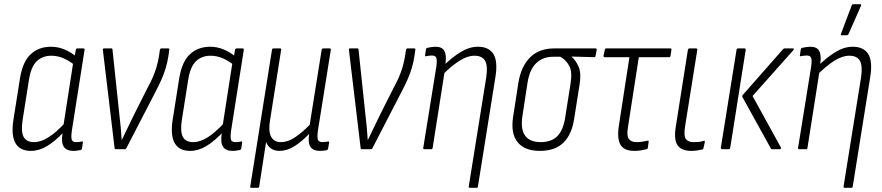

<svg xmlns="http://www.w3.org/2000/svg" viewBox="-20 -715 4228 920"><path d="M128 8Q76 8 54.5 -28.5Q33 -65 44 -139L76 -341Q89 -420 127.5 -455.5Q166 -491 224 -491Q258 -491 289 -478Q320 -465 345 -444L338 -403Q310 -425 282.5 -436.5Q255 -448 226 -448Q184 -448 156.5 -422Q129 -396 119 -334L88 -138Q80 -83 93.5 -58.5Q107 -34 143 -34Q176 -34 213 -57.5Q250 -81 293 -128L288 -85Q244 -38 205.5 -15Q167 8 128 8ZM332 8Q299 8 286 -11.5Q273 -31 279 -73L283 -96V-107L331 -417L336 -434L343 -475Q345 -483 350 -483H380Q386 -483 385 -475L324 -87Q320 -56 324 -45Q328 -34 345 -34Q353 -34 360 -35Q367 -36 373 -37Q379 -39 377 -31L373 -4Q372 3 365 4Q359 5 350.5 6.5Q342 8 332 8Z M535 0Q530 0 529 -6L473 -475Q472 -483 478 -483H514Q519 -483 519 -477L552 -165Q556 -134 558.5 -105Q561 -76 563 -45H564Q579 -76 593.5 -106Q608 -136 623 -167L686 -292Q703 -323 713 -346.5Q723 -370 730 -394Q737 -418 742 -447L746 -475Q748 -483 753 -483H786Q793 -483 791 -475L787 -447Q782 -415 774 -388.5Q766 -362 754 -334.5Q742 -307 723 -271L585 -4Q583 0 579 0Z M891 8Q839 8 817.5 -28.5Q796 -65 807 -139L839 -341Q852 -420 890.5 -455.5Q929 -491 987 -491Q1021 -491 1052 -478Q1083 -465 1108 -444L1101 -403Q1073 -425 1045.5 -436.5Q1018 -448 989 -448Q947 -448 919.5 -422Q892 -396 882 -334L851 -138Q843 -83 856.5 -58.5Q870 -34 906 -34Q939 -34 976 -57.5Q1013 -81 1056 -128L1051 -85Q1007 -38 968.5 -15Q930 8 891 8ZM1095 8Q1062 8 1049 -11.5Q1036 -31 1042 -73L1046 -96V-107L1094 -417L1099 -434L1106 -475Q1108 -483 1113 -483H1143Q1149 -483 1148 -475L1087 -87Q1083 -56 1087 -45Q1091 -34 1108 -34Q1116 -34 1123 -35Q1130 -36 1136 -37Q1142 -39 1140 -31L1136 -4Q1135 3 1128 4Q1122 5 1113.5 6.5Q1105 8 1095 8Z M1184 185Q1178 185 1179 179L1283 -475Q1284 -483 1290 -483H1322Q1329 -483 1327 -475L1274 -139Q1265 -86 1279 -60Q1293 -34 1326 -34Q1360 -34 1394.5 -57.5Q1429 -81 1464 -117L1521 -475Q1523 -483 1528 -483H1559Q1567 -483 1565 -475L1503 -87Q1499 -55 1504 -44.5Q1509 -34 1525 -34Q1532 -34 1539 -35Q1546 -36 1552 -37Q1558 -38 1557 -31L1552 -3Q1551 3 1544 5Q1537 6 1529 7Q1521 8 1512 8Q1482 8 1468.5 -10Q1455 -28 1461 -72H1460Q1424 -35 1389.5 -13.5Q1355 8 1319 8Q1295 8 1278.5 -3.5Q1262 -15 1255 -35L1222 179Q1221 185 1215 185Z M1714 0Q1709 0 1708 -6L1652 -475Q1651 -483 1657 -483H1693Q1698 -483 1698 -477L1731 -165Q1735 -134 1737.5 -105Q1740 -76 1742 -45H1743Q1758 -76 1772.5 -106Q1787 -136 1802 -167L1865 -292Q1882 -323 1892 -346.5Q1902 -370 1909 -394Q1916 -418 1921 -447L1925 -475Q1927 -483 1932 -483H1965Q1972 -483 1970 -475L1966 -447Q1961 -415 1953 -388.5Q1945 -362 1933 -334.5Q1921 -307 1902 -271L1764 -4Q1762 0 1758 0Z M2233 185Q2225 185 2226 179L2310 -345Q2318 -399 2304.5 -423.5Q2291 -448 2253 -448Q2220 -448 2182 -424Q2144 -400 2101 -357L2105 -400Q2147 -441 2188 -466Q2229 -491 2270 -491Q2322 -491 2344 -456.5Q2366 -422 2354 -347L2270 179Q2269 185 2263 185ZM2014 0Q2007 0 2008 -6L2071 -397Q2075 -428 2070.5 -438.5Q2066 -449 2049 -449Q2043 -449 2036 -448Q2029 -447 2022 -446Q2015 -443 2017 -451L2021 -478Q2022 -485 2029 -486Q2037 -488 2047.5 -489.5Q2058 -491 2067 -491Q2098 -491 2109 -471.5Q2120 -452 2115 -413L2111 -392V-375L2053 -6Q2052 0 2046 0Z M2567 8Q2493 8 2459.5 -34.5Q2426 -77 2439 -157L2464 -319Q2477 -397 2520 -440Q2563 -483 2636 -483H2834Q2840 -483 2839 -475L2834 -448Q2833 -441 2828 -441L2719 -444V-443Q2740 -425 2753 -394Q2766 -363 2757 -309L2732 -151Q2721 -72 2680.5 -32Q2640 8 2567 8ZM2571 -34Q2622 -34 2650.5 -62.5Q2679 -91 2688 -151L2714 -315Q2723 -372 2707 -400.5Q2691 -429 2665 -443H2630Q2582 -443 2550 -413Q2518 -383 2508 -320L2483 -157Q2474 -95 2496.5 -64.5Q2519 -34 2571 -34Z M3019 8Q2988 8 2969.5 -4Q2951 -16 2945 -42.5Q2939 -69 2945 -110L2996 -441H2878Q2871 -441 2872 -448L2878 -476Q2879 -483 2884 -483H3192Q3199 -483 3197 -475L3193 -448Q3192 -441 3186 -441H3041L2989 -106Q2982 -65 2993 -49.5Q3004 -34 3029 -34Q3043 -34 3057 -36Q3071 -38 3084 -41Q3089 -42 3088 -35L3084 -6Q3084 -2 3078 0Q3067 3 3051.5 5.5Q3036 8 3019 8Z M3292 8Q3246 8 3227 -18.5Q3208 -45 3218 -107L3276 -475Q3277 -483 3284 -483H3315Q3323 -483 3321 -475L3262 -105Q3256 -64 3266.5 -49Q3277 -34 3303 -34Q3315 -34 3327.5 -35Q3340 -36 3351 -40Q3359 -43 3357 -33L3351 -6Q3350 0 3346 1Q3334 4 3320 6Q3306 8 3292 8Z M3680 0Q3676 0 3674 -3L3538 -249Q3535 -255 3540 -261L3731 -478Q3735 -483 3739 -483H3779Q3788 -483 3781 -474L3586 -255L3722 -8Q3723 -5 3721.5 -2.5Q3720 0 3717 0ZM3441 0Q3433 0 3434 -7L3509 -475Q3510 -483 3517 -483H3548Q3554 -483 3553 -475L3479 -7Q3478 0 3471 0Z M4029 185Q4021 185 4022 179L4106 -345Q4114 -399 4100.5 -423.5Q4087 -448 4049 -448Q4016 -448 3978 -424Q3940 -400 3897 -357L3901 -400Q3943 -441 3984 -466Q4025 -491 4066 -491Q4118 -491 4140 -456.5Q4162 -422 4150 -347L4066 179Q4065 185 4059 185ZM3810 0Q3803 0 3804 -6L3867 -397Q3871 -428 3866.5 -438.5Q3862 -449 3845 -449Q3839 -449 3832 -448Q3825 -447 3818 -446Q3811 -443 3813 -451L3817 -478Q3818 -485 3825 -486Q3833 -488 3843.5 -489.5Q3854 -491 3863 -491Q3894 -491 3905 -471.5Q3916 -452 3911 -413L3907 -392V-375L3849 -6Q3848 0 3842 0ZM4013 -546Q4010 -546 4009 -548.5Q4008 -551 4010 -554L4061 -689Q4062 -692 4064 -693.5Q4066 -695 4071 -695H4101Q4105 -695 4106 -692.5Q4107 -690 4105 -686L4046 -552Q4044 -546 4035 -546Z"/></svg>

Font: Sofia Sans Condensed Light
Style: Italic
Weight: 300
Italic angle: -9°
Version: Version 4.100